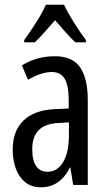

<svg xmlns="http://www.w3.org/2000/svg" viewBox="-20 -786 456 816"><path d="M213 -547Q289 -547 321 -499Q353 -451 353 -362V0H291L279 -74H277Q235 10 154 10Q113 10 86 -12.5Q59 -35 46.5 -71.5Q34 -108 34 -150Q34 -230 80 -274Q126 -318 211 -322L272 -325V-360Q272 -422 255 -451Q238 -480 200 -480Q156 -480 99 -447L73 -508Q136 -547 213 -547ZM225 -263Q117 -257 117 -152Q117 -103 134 -79.5Q151 -56 182 -56Q224 -56 248.5 -97.5Q273 -139 273 -212V-266ZM252 -766Q268 -732 294 -690.5Q320 -649 345 -616V-606H300Q279 -626 258 -650Q237 -674 214 -700Q191 -674 168.5 -648.5Q146 -623 128 -606H83V-616Q110 -653 135.5 -693.5Q161 -734 175 -766Z"/></svg>

Font: Noto Sans Tamil ExtraCondensed
Style: Regular
Weight: 400
Width: 2
Designer: Jelle Bosma - Monotype Design Team
Foundry: Monotype Imaging Inc.
Version: Version 2.004; ttfautohint (v1.8.4.7-5d5b)